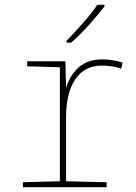

<svg xmlns="http://www.w3.org/2000/svg" viewBox="-20 -785 570 805"><path d="M76 0V-21L231 -25V-503L94 -507V-528H254L257 -421H259Q272 -467 309 -501.5Q346 -536 409 -536Q431 -536 455 -532Q479 -528 494 -523L488 -497Q450 -510 408 -510Q334 -510 295.5 -452.5Q257 -395 257 -294V-25L427 -21V0ZM259 -614Q292 -648 328.5 -689Q365 -730 388 -765H418V-758Q392 -724 353 -680.5Q314 -637 278 -606H259Z"/></svg>

Font: Noto Sans Mono Condensed Thin
Style: Regular
Weight: 100
Width: 3
Designer: Monotype Design Team
Foundry: Monotype Imaging Inc.
Version: Version 2.014; ttfautohint (v1.8.4.7-5d5b)